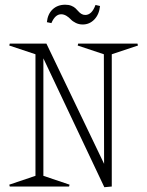

<svg xmlns="http://www.w3.org/2000/svg" viewBox="-20 -783 618 806"><path d="M418 2.9 162.1 -538.1V-44.9L272 -7.8L270 0H21L19 -7.8L128.9 -44.9V-555.2L19 -591.8L21 -600.1H174.8L417 -95.2L416 -555.2L306.2 -591.8L308.1 -600.1H557.1L559.1 -591.8L449.2 -555.2V0ZM176.8 -689.9Q180.2 -724.1 200.9 -743.7Q221.7 -763.2 253.9 -763.2Q268.6 -763.2 279.5 -758.8Q290.5 -754.4 297.1 -748Q303.7 -741.7 309.1 -735.4Q314.5 -729 321.8 -724.6Q329.1 -720.2 337.9 -720.2Q365.7 -720.2 380.9 -762.2L399.9 -757.8Q396.5 -722.7 376.2 -701.4Q356 -680.2 327.1 -680.2Q311.5 -680.2 298.1 -686.8Q284.7 -693.4 277.1 -701.7Q269.5 -710 258.8 -716.6Q248 -723.1 236.8 -723.1Q211.4 -723.1 195.8 -686Z"/></svg>

Font: Halibut Cnd Thin
Style: Regular
Weight: 250
Width: 3
Designer: Matteo Maggi
Foundry: Collletttivo
Version: Version 3.080 | FøM Fix